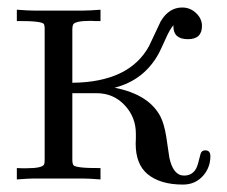

<svg xmlns="http://www.w3.org/2000/svg" viewBox="-20 -478 606 512"><path d="M541 -61.5Q541 -31.7 522 -9.8Q501 14.2 467.8 14.2Q407.2 14.2 373.5 -13.7Q341.8 -40 341.8 -95.2Q341.8 -99.6 342.3 -108.4Q342.3 -117.2 342.3 -121.6Q342.3 -164.6 314 -195.8Q283.7 -229.5 237.3 -229.5H172.9V-50.3Q172.9 -43 175.3 -38.1Q180.7 -29.3 248 -29.8V0.5Q217.3 -2 199.2 -2H71.8Q56.2 -2 24.9 0.5V-29.8Q30.8 -29.8 39.1 -29.3Q46.9 -29.3 49.8 -29.3Q92.8 -29.3 97.7 -39.6Q99.1 -43.5 99.1 -52.2V-402.3Q99.1 -409.7 97.2 -413.6Q92.3 -422.4 24.9 -421.9V-452.1Q55.7 -449.7 73.7 -449.7H199.2Q217.3 -449.7 248 -452.1V-421.9Q241.7 -421.9 233.4 -421.9Q225.6 -422.4 222.2 -422.4Q179.2 -422.4 174.8 -412.1Q172.9 -408.2 172.9 -399.4V-257.3Q324.7 -258.8 377.4 -355Q393.1 -388.2 408.7 -421.4Q430.7 -458 465.8 -458Q487.3 -458 502.9 -443.1Q518.6 -428.2 518.6 -408.7Q518.6 -373.5 481 -373.5Q442.4 -373.5 442.4 -407.7Q442.4 -409.7 442.9 -411.1Q433.6 -401.4 421.9 -375Q405.3 -338.4 403.3 -335.4Q364.3 -264.2 285.6 -244.1Q377 -226.1 407.7 -167.5Q417.5 -148.9 423.3 -113.8Q427.7 -85.9 431.6 -57.6Q441.9 -9.8 470.7 -9.8Q493.2 -9.8 503.4 -29.3Q507.8 -37.6 514.6 -66.9Q517.1 -77.1 527.3 -77.1Q541 -77.1 541 -61.5Z"/></svg>

Font: Kurinto Book Core
Style: Regular
Weight: 400
Designer: Kurinto was developed by Clint Goss from a range of fonts that are compatible with the SIL Open Font License Version 1.1
Foundry: Clinton F. Goss
Version: Version 2.196; July 25, 2020